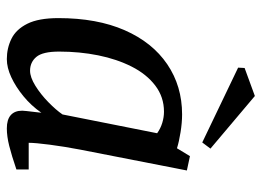

<svg xmlns="http://www.w3.org/2000/svg" viewBox="-122 -635 766 562"><g transform="rotate(90 261.0 -354.0)"><path d="M153 9Q121 9 93.5 -4.5Q66 -18 49.5 -51Q33 -84 33 -142Q33 -255 68.5 -336Q104 -417 168 -460.5Q232 -504 315 -504Q339 -504 367 -499.5Q395 -495 414 -489L437 -527L479 -518L418 -206Q409 -159 403.5 -116.5Q398 -74 398 -55H476V-19Q435 -5 407 2Q379 9 356 9Q330 9 317 -2.5Q304 -14 304 -36Q304 -39 305 -48.5Q306 -58 307.5 -70Q309 -82 310 -92Q289 -62 261.5 -39.5Q234 -17 206 -4Q178 9 153 9ZM187 -59Q206 -59 231 -74.5Q256 -90 279 -112.5Q302 -135 315 -154L370 -431Q356 -441 339.5 -446Q323 -451 307 -451Q264 -451 230.5 -425.5Q197 -400 175 -356.5Q153 -313 142 -258.5Q131 -204 131 -144Q131 -96 146.5 -77.5Q162 -59 187 -59ZM397 -563 178 -668 179 -687 261 -717 415 -587Z"/></g></svg>

Font: Manuale Medium
Style: Italic
Weight: 500
Italic angle: -11°
Version: Version 1.002